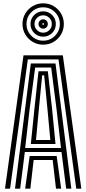

<svg xmlns="http://www.w3.org/2000/svg" viewBox="-20 -1132 518 1152"><path d="M10 0 121 -800H357L468 0H437.5L331 -775.8H147L40.5 0ZM131 0 158 -196H320L347 0H316L296 -172H182L162 0ZM70 0 165 -751.2H313L408 0H377L349 -220H129L101 0ZM131 -244H346L319.5 -475.2L287 -727H191L157.5 -475.2ZM165 -268 186.2 -475.2 211 -704.5H267L292.8 -475.2L313 -268ZM196 -292H282L265 -475.2L245 -680H233L213 -475.2ZM239 -864Q204.8 -864 176.5 -880.6Q148.2 -897.2 131.6 -925.5Q115 -953.8 115 -988Q115 -1022.5 131.6 -1050.6Q148.2 -1078.8 176.5 -1095.4Q204.8 -1112 239 -1112Q273.5 -1112 301.6 -1095.4Q329.8 -1078.8 346.4 -1050.6Q363 -1022.5 363 -988Q363 -953.8 346.4 -925.5Q329.8 -897.2 301.6 -880.6Q273.5 -864 239 -864ZM239 -888Q280.8 -888 309.9 -917.2Q339 -946.5 339 -988Q339 -1029.8 309.9 -1058.9Q280.8 -1088 239 -1088Q197.5 -1088 168.2 -1058.9Q139 -1029.8 139 -988Q139 -946.5 168.2 -917.2Q197.5 -888 239 -888ZM239 -912Q207.2 -912 185.1 -934.1Q163 -956.2 163 -988Q163 -1019.8 185.1 -1041.9Q207.2 -1064 239 -1064Q270.8 -1064 292.9 -1041.9Q315 -1019.8 315 -988Q315 -956.2 292.9 -934.1Q270.8 -912 239 -912ZM239 -936Q260.8 -936 275.9 -951.2Q291 -966.5 291 -988Q291 -1009.8 275.9 -1024.9Q260.8 -1040 239 -1040Q217.5 -1040 202.2 -1024.9Q187 -1009.8 187 -988Q187 -966.5 202.2 -951.2Q217.5 -936 239 -936ZM239 -960Q227.2 -960 219.1 -968.1Q211 -976.2 211 -988Q211 -999.8 219.1 -1007.9Q227.2 -1016 239 -1016Q250.8 -1016 258.9 -1007.9Q267 -999.8 267 -988Q267 -976.2 258.9 -968.1Q250.8 -960 239 -960ZM239 -983Q244 -983 244 -988Q244 -993 239 -993Q234 -993 234 -988Q234 -983 239 -983Z"/></svg>

Font: Big Shoulders Inline Display Thin Black
Style: Regular
Weight: 900
Version: Version 2.002